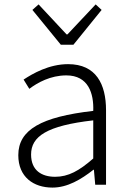

<svg xmlns="http://www.w3.org/2000/svg" viewBox="-20 -838 587 871"><path d="M256 -635H313L441 -793L414 -818L286 -682H282L155 -818L127 -793ZM218 13C286 13 348 -24 404 -68H406L412 0H461V-338C461 -456 416 -547 289 -547C202 -547 128 -504 87 -477L113 -435C150 -463 209 -496 281 -496C381 -496 406 -414 403 -335C168 -308 63 -250 63 -134C63 -35 132 13 218 13ZM230 -36C170 -36 121 -64 121 -137C121 -219 192 -268 403 -292V-119C339 -63 290 -36 230 -36Z"/></svg>

Font: Spoqa Han Sans Neo Light
Style: Regular
Weight: 300
Designer: [Spoqa Han Sans Neo] Dong-huui Kim  Younghwa Kang  Yujin Lee  [Noto Sans] Ryoko NISHIZUKA  (kana & ideographs); Paul D. 
Foundry: Spoqa (http://www.spoqa-han-sans.com)
Version: Version 1.000